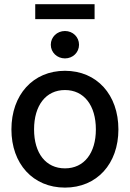

<svg xmlns="http://www.w3.org/2000/svg" viewBox="-20 -854 600 886"><path d="M279.8 11.7C427.2 11.7 526.4 -98.1 526.4 -256.8C526.4 -416.5 427.2 -527.3 279.8 -527.3C132.3 -527.3 32.7 -416.5 32.7 -256.8C32.7 -98.1 132.3 11.7 279.8 11.7ZM279.8 -77.1C191.4 -77.1 137.2 -147 137.2 -256.8C137.2 -367.7 191.9 -438.5 279.8 -438.5C367.7 -438.5 422.4 -367.7 422.4 -256.8C422.4 -147.5 368.2 -77.1 279.8 -77.1ZM416.5 -765.6V-834.5H142.6V-765.6ZM279.8 -584.5C316.4 -584.5 344.7 -612.3 344.7 -647.5C344.7 -683.1 316.4 -710.9 279.8 -710.9C243.2 -710.9 214.4 -683.1 214.4 -647.5C214.4 -612.3 243.2 -584.5 279.8 -584.5Z"/></svg>

Font: Inteeer Medium
Style: Regular
Weight: 500
Designer: Rasmus Andersson
Foundry: rsms
Version: Version 4.001;Glyphs 3.4 (3402)